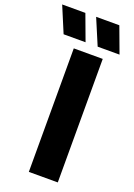

<svg xmlns="http://www.w3.org/2000/svg" viewBox="-272 -1015 752 1081"><g transform="rotate(20 104.0 -475.0)"><path d="M49.5 0V-740H223V0ZM-31.5 -795 -96.5 -950H42.5L100 -795ZM172.5 -795 107 -950H246L303.5 -795Z"/></g></svg>

Font: Encode Sans Condensed ExtraBold
Style: Regular
Weight: 800
Width: 3
Designer: Multiple Designers
Foundry: Impallari Type
Version: Version 2.000